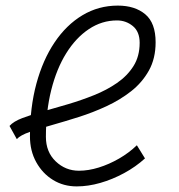

<svg xmlns="http://www.w3.org/2000/svg" viewBox="-20 -652 640 686"><path d="M469 -133 498 -86Q465 -56 423.5 -33.5Q382 -11 338.5 1.5Q295 14 254 14Q207 14 169.5 -9Q132 -32 109.5 -72.5Q87 -113 87 -165Q87 -268 110 -353Q133 -438 175 -500.5Q217 -563 274.5 -597.5Q332 -632 401 -632Q462 -632 499 -601Q536 -570 536 -501Q536 -443 512 -400Q488 -357 448.5 -326Q409 -295 360.5 -272.5Q312 -250 261.5 -234Q211 -218 165 -205Q119 -192 86 -180.5Q53 -169 40 -155L14 -202Q28 -218 59.5 -230Q91 -242 134 -254Q177 -266 224 -280Q271 -294 316 -312Q361 -330 398 -355.5Q435 -381 457 -416Q479 -451 479 -499Q479 -539 454.5 -559Q430 -579 398 -579Q344 -579 297.5 -548Q251 -517 216.5 -461.5Q182 -406 163 -330Q144 -254 144 -163Q144 -109 179 -75.5Q214 -42 262 -42Q296 -42 333 -53.5Q370 -65 405.5 -85.5Q441 -106 469 -133Z"/></svg>

Font: Victor Mono Thin ExtraLight
Style: Italic
Weight: 250
Italic angle: -12°
Monospace: yes
Version: Version 1.561;gftools[0.9.30]